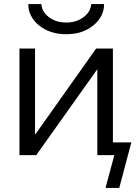

<svg xmlns="http://www.w3.org/2000/svg" viewBox="-20 -757 676 937"><path d="M425 -737H488Q488 -676 435.5 -633Q383 -590 303 -590Q223 -590 170.5 -633Q118 -676 118 -737H182Q184 -700 218.5 -673.5Q253 -647 303 -647Q353 -647 388 -673.5Q423 -700 425 -737ZM151 -520V-102H153L449 -520H531V-62H621L562 160H495L538 0H531H487H455V-418H454L157 0H75V-520Z"/></svg>

Font: M PLUS 1p
Style: Regular
Weight: 400
Version: Version 1.062